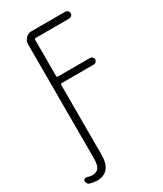

<svg xmlns="http://www.w3.org/2000/svg" viewBox="-234 -818 968 1137"><g transform="rotate(-30 250.0 -249.5)"><path d="M33.2 223.6Q13.7 218.8 12.7 196.3Q12.7 188.5 19.5 184.1Q26.4 179.7 33.2 181.6Q51.8 187.5 69.3 188.5Q100.6 188.5 114.3 169.9Q127.9 151.4 127.9 103.5V-672.9Q127.9 -696.3 144.5 -713.4Q161.1 -730.5 183.6 -730.5H415Q424.8 -730.5 431.6 -723.6Q438.5 -716.8 438.5 -707Q438.5 -697.3 431.6 -690.4Q424.8 -683.6 415 -683.6H186.5Q177.7 -683.6 177.7 -675.8V-428.7Q177.7 -419.9 186.5 -419.9H405.3Q414.1 -419.9 420.9 -413.6Q427.7 -407.2 427.7 -397.9Q427.7 -388.7 420.9 -381.8Q414.1 -375 405.3 -375H186.5Q177.7 -375 177.7 -366.2V109.4Q177.7 230.5 78.1 230.5Q57.6 229.5 33.2 223.6Z"/></g></svg>

Font: Rounded-X Mgen+ 1m light
Style: Regular
Weight: 200
Designer: [Source Han Sans]
Ryoko NISHIZUKA  (kana & ideographs); Paul D. Hunt (Latin, Greek & Cyrillic); Wenlong ZHANG  (bopomofo
Version: Version 1.059.20150602